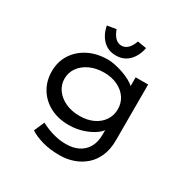

<svg xmlns="http://www.w3.org/2000/svg" viewBox="-211 -949 1353 1373"><g transform="rotate(30 465.5 -262.5)"><path d="M461 230Q377 230 314 211.5Q251 193 213 167L250 82Q271 93 302 106Q333 119 373 128.5Q413 138 461 138Q518 138 561.5 116Q605 94 629 51.5Q653 9 653 -52V-121L664 -114Q658 -85 620.5 -56.5Q583 -28 527 -9Q471 10 407 10Q320 10 253.5 -25Q187 -60 149.5 -122Q112 -184 112 -263Q112 -343 151.5 -404.5Q191 -466 260.5 -501Q330 -536 420 -536Q445 -536 477.5 -529.5Q510 -523 544 -511.5Q578 -500 608 -484Q638 -468 656.5 -449.5Q675 -431 675 -410L653 -402V-525H756V-64Q756 10 732 65.5Q708 121 666.5 157Q625 193 572 211.5Q519 230 461 230ZM442 -85Q506 -85 554.5 -108Q603 -131 630 -171.5Q657 -212 657 -263Q657 -315 630 -355Q603 -395 554.5 -418.5Q506 -442 442 -442Q377 -442 326 -418.5Q275 -395 246 -354.5Q217 -314 217 -263Q217 -213 246 -172.5Q275 -132 326 -108.5Q377 -85 442 -85ZM451 -589Q387 -589 345 -630.5Q303 -672 289 -743L363 -755Q376 -716 398.5 -693Q421 -670 451 -670Q481 -670 503.5 -693Q526 -716 539 -755L613 -743Q599 -672 557 -630.5Q515 -589 451 -589Z"/></g></svg>

Font: Lexend Tera
Style: Regular
Weight: 400
Designer: Bonnie Shaver-Troup, Thomas Jockin
Foundry: Lexend
Version: Version 1.007